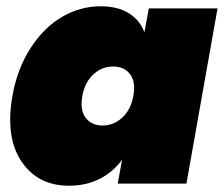

<svg xmlns="http://www.w3.org/2000/svg" viewBox="-20 -591 720 618"><path d="M20 -282.2Q35.6 -370.6 78.9 -437Q122.1 -503.4 180.4 -537.1Q238.8 -570.8 304.2 -570.8Q358.9 -570.8 394.8 -548.3Q430.7 -525.9 444.8 -486.8L459 -564H680.2L580.1 0H358.9L373 -77.1Q345.2 -38.1 301.3 -15.6Q257.3 6.8 202.1 6.8Q101.6 6.8 49.1 -71.3Q-3.4 -149.4 20 -282.2ZM373.3 -212.2Q400.9 -237.3 409.2 -282.2Q417.5 -327.1 398.7 -352.1Q379.9 -377 344.2 -377Q308.6 -377 281 -352.1Q253.4 -327.1 245.1 -282.2Q236.8 -237.3 255.6 -212.2Q274.4 -187 310.1 -187Q345.7 -187 373.3 -212.2Z"/></svg>

Font: SVN-Poppins Black
Style: Italic
Weight: 900
Italic angle: -10°
Designer: Ninad Kale (Devanagari), Jonny Pinhorn (Latin)
Foundry: Indian Type Foundry
Version: Version 3.002 2017